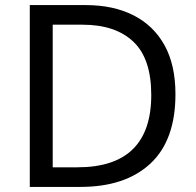

<svg xmlns="http://www.w3.org/2000/svg" viewBox="-20 -734 770 754"><path d="M669 -364Q669 -183 570.5 -91.5Q472 0 296 0H97V-714H317Q425 -714 504 -674Q583 -634 626 -556.5Q669 -479 669 -364ZM574 -361Q574 -504 503.5 -570.5Q433 -637 304 -637H187V-77H284Q574 -77 574 -361Z"/></svg>

Font: Noto Sans Tifinagh Adrar
Style: Regular
Weight: 400
Designer: JamraPatel
Foundry: JamraPatel LLC
Version: Version 2.006; ttfautohint (v1.8.4.7-5d5b)